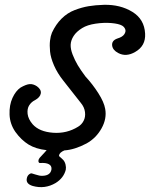

<svg xmlns="http://www.w3.org/2000/svg" viewBox="-20 -601 620 794"><path d="M580.1 -461.9Q583 -411.1 539.1 -386.2Q501.5 -364.3 468.8 -381.8Q446.3 -393.6 443.8 -412.6Q441.4 -433.6 465.8 -441.9Q486.8 -448.2 494.1 -459.5Q501.5 -470.7 497.8 -480.2Q494.1 -489.7 484.9 -495.1Q471.2 -502.9 440.9 -505.6Q410.6 -508.3 375.7 -503.2Q340.8 -498 319.8 -484.9Q295.9 -470.2 284.4 -452.1Q272.9 -434.1 272.2 -416Q271.5 -397.9 280.5 -374.8Q289.6 -351.6 301.5 -331.5Q313.5 -311.5 333 -285.2Q363.3 -252.4 386.7 -215.6Q410.2 -178.7 415 -150.9Q422.4 -110.4 399.9 -70.1Q377.4 -29.8 337.9 -7.8Q289.1 18.1 246.1 21Q225.6 29.8 224.1 42Q223.6 43.9 226.1 46.4Q228.5 48.8 233.4 52.7Q238.3 56.6 241.2 60.1Q248 67.4 251 79.3Q253.9 91.3 252 101.1Q243.2 135.3 210 155.8Q165.5 182.1 115.2 168Q86.4 159.2 90.8 137.2Q92.8 126 99.9 120.4Q106.9 114.7 111.8 116.2Q115.7 117.2 125.5 120.4Q135.3 123.5 142.3 125Q149.4 126.5 157.2 126Q189 124.5 192.9 99.1Q194.3 84.5 182.1 78.1Q169.9 71.3 145 73.2Q141.6 73.2 139.9 69.6Q138.2 65.9 139.2 62Q139.2 60.5 139.9 58.8Q140.6 57.1 141.8 55.2Q143.1 53.2 144 51.8Q145 50.3 147.5 47.9Q149.9 45.4 151.6 43.5Q153.3 41.5 156.5 38.1Q159.7 34.7 162.1 32.2L172.9 20Q127.9 15.1 97.9 -3.4Q67.9 -22 43.9 -55.2Q21 -87.9 19.5 -127.2Q18.1 -166.5 31.5 -195.8Q44.9 -225.1 64.9 -238.8Q87.9 -252 102.5 -253.2Q117.2 -254.4 132.8 -244.1Q151.4 -230.5 148.7 -214.6Q146 -198.7 125 -187Q109.9 -179.7 100.8 -165.5Q91.8 -151.4 94.2 -129.9Q96.7 -108.4 115.2 -86.9Q142.6 -56.2 199.5 -52Q256.3 -47.9 303.2 -77.1Q317.9 -85.9 325.9 -101.6Q334 -117.2 331.5 -137.5Q329.1 -157.7 314 -175.8L242.2 -267.1Q217.3 -298.3 203.4 -330.3Q189.5 -362.3 187 -387.9Q184.6 -413.6 186.8 -432.6Q189 -451.7 194.8 -465.8Q210.9 -500.5 234.9 -524.2Q258.8 -547.9 288.8 -559.3Q318.8 -570.8 346.7 -575.4Q374.5 -580.1 410.2 -581.1Q477.5 -582.5 527.3 -552Q577.1 -521.5 580.1 -461.9Z"/></svg>

Font: Florida Vibes
Style: Regular
Weight: 400
Italic angle: -30°
Designer: Turbologo.com
Foundry: Turbologo.com
Version: Version 1.000;hotconv 1.0.109;makeotfexe 2.5.65596